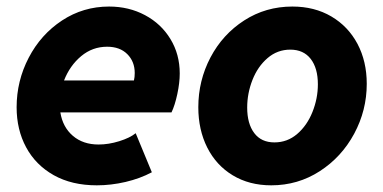

<svg xmlns="http://www.w3.org/2000/svg" viewBox="-20 -553 1160 581"><path d="M30.3 -228.5Q30.3 -308.1 66.9 -378.4Q103.5 -448.7 167.7 -491Q231.9 -533.2 310.1 -533.2Q370.1 -533.2 418.9 -507.1Q467.8 -481 495.8 -434.8Q523.9 -388.7 523.9 -330.6Q523.9 -302.7 516.6 -268.6Q509.3 -234.4 499 -212.9H162.6Q169.9 -168 200.7 -141.8Q231.4 -115.7 278.3 -115.7Q308.6 -115.7 340.8 -125.7Q373 -135.7 390.6 -149.9L439.5 -31.7Q403.8 -12.7 359.9 -2.4Q315.9 7.8 272.9 7.8Q197.3 7.8 142.6 -22.9Q87.9 -53.7 59.1 -107.2Q30.3 -160.6 30.3 -228.5ZM385.3 -309.6Q387.7 -319.3 387.7 -332Q387.7 -366.7 365.2 -389.2Q342.8 -411.6 304.2 -411.6Q259.8 -411.6 225.6 -383.1Q191.4 -354.5 173.8 -309.6Z M580.1 -228.5Q580.1 -309.1 616.9 -379.2Q653.8 -449.2 719 -491.2Q784.2 -533.2 864.7 -533.2Q931.6 -533.2 982.7 -503.2Q1033.7 -473.1 1061.8 -420.2Q1089.8 -367.2 1089.8 -299.3Q1089.8 -219.2 1051.8 -148.4Q1013.7 -77.6 947.5 -34.9Q881.3 7.8 800.8 7.8Q734.4 7.8 684.3 -22.5Q634.3 -52.7 607.2 -106.4Q580.1 -160.2 580.1 -228.5ZM941.9 -297.9Q941.9 -346.7 920.2 -374.8Q898.4 -402.8 858.4 -402.8Q819.3 -402.8 789.6 -377.2Q759.8 -351.6 743.9 -311Q728 -270.5 728 -227.5Q728 -178.7 749.3 -150.4Q770.5 -122.1 810.5 -122.1Q849.6 -122.1 879.4 -147.7Q909.2 -173.3 925.5 -214.1Q941.9 -254.9 941.9 -297.9Z"/></svg>

Font: Reddit Sans Fudge ExBold Italic
Style: Regular
Weight: 800
Italic angle: -11.25°
Designer: Stephen Hutchings
Version: Version 1.013